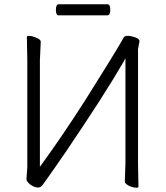

<svg xmlns="http://www.w3.org/2000/svg" viewBox="-20 -866 778 900"><path d="M483 -794H255Q242 -794 242 -820Q242 -846 256 -846H484Q497 -846 497 -820Q497 -794 483 -794ZM108 -82V-583L106 -692Q106 -698 114 -698Q127 -698 140 -693Q171 -683 171 -670L167 -584V-84Q270 -225 380 -397Q522 -622 561 -692Q565 -698 579 -698Q593 -698 613.5 -691Q634 -684 634 -673L627 -636V-101L629 8Q629 14 621 14Q609 14 595.5 9.5Q582 5 573.5 -2Q565 -9 565 -14L568 -100V-593L559 -576Q468 -419 289 -155Q233 -73 180 1Q171 13 159 13Q147 13 134 6.5Q121 0 112.5 -9.5Q104 -19 104 -27Z"/></svg>

Font: Moon Stars Kai T Light
Style: Regular
Weight: 300
Designer: GuiWonder
Version: Version 1.101